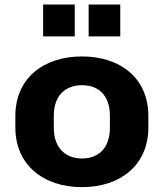

<svg xmlns="http://www.w3.org/2000/svg" viewBox="-20 -792 702 824"><path d="M332 11.2C498 11.2 616.7 -85 616.7 -244.6V-294.4C616.7 -455.1 498 -549.8 332 -549.8C165.5 -549.8 45.9 -455.1 45.9 -294.4V-244.6C45.9 -85 165.5 11.2 332 11.2ZM332 -111.8C264.2 -111.8 210.9 -153.3 210.9 -244.6V-294.4C210.9 -386.2 264.2 -426.3 332 -426.3C400.4 -426.3 451.7 -385.7 451.7 -294.4V-244.6C451.7 -153.8 400.4 -111.8 332 -111.8ZM300.8 -635.7V-772.5H165V-635.7ZM496.1 -635.7V-772.5H360.4V-635.7Z"/></svg>

Font: Winston ExtraBold
Style: Regular
Weight: 800
Designer: Vernon Adams, Kim Jin-seong, David Berlow, Cristiano Sobral
Foundry: The Winston Project Authors
Version: Version 3.004